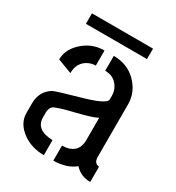

<svg xmlns="http://www.w3.org/2000/svg" viewBox="-157 -742 772 840"><g transform="rotate(30 228.5 -322.5)"><path d="M62.5 -590.8V-643.6H371.1V-590.8ZM32.2 -123Q32.2 -69.3 85 -32.2Q129.9 -1 190.4 -1V-77.1Q105.5 -79.1 104.5 -141.6V-168Q105.5 -189.5 116.2 -199.2Q127.9 -210 220.7 -232.4Q293 -250 318.4 -263.7V-151.4Q318.4 -87.9 256.8 -78.1Q247.1 -77.1 238.3 -77.1V-1Q306.6 -2 345.7 -35.2Q376 -1 424.8 -1V-78.1Q399.4 -80.1 398.4 -110.4V-377.9Q398.4 -440.4 350.6 -487.3Q305.7 -530.3 238.3 -530.3V-455.1Q284.2 -455.1 306.6 -418Q318.4 -398.4 318.4 -375V-356.4Q318.4 -332 202.1 -299.8Q97.7 -270.5 82 -262.7Q32.2 -233.4 32.2 -169.9ZM39.1 -397.5 111.3 -370.1Q111.3 -424.8 156.2 -446.3Q172.9 -454.1 191.4 -454.1V-530.3Q124 -530.3 76.2 -481.4Q39.1 -444.3 39.1 -397.5Z"/></g></svg>

Font: Post No Bills Colombo SemiBold
Style: Regular
Weight: 600
Designer: Kosala Senevirathne, Siva Puranthara, Lasantha Premarathna, Tharique Azeez
Foundry: Mooniak
Version: Version 1.220 ; ttfautohint (v1.6)